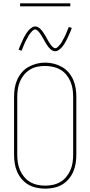

<svg xmlns="http://www.w3.org/2000/svg" viewBox="-20 -1119 540 1147"><path d="M250 8Q224 8 198 2.5Q172 -3 149.5 -16Q127 -29 110 -49Q93 -69 82.5 -93Q72 -117 68 -143Q64 -169 64 -195V-540Q64 -566 68 -592Q72 -618 82.5 -642Q93 -666 110 -686Q127 -706 150 -719Q173 -732 198.5 -738.5Q224 -745 250 -745Q276 -745 301.5 -738.5Q327 -732 350 -719Q373 -706 390 -686Q407 -666 417.5 -642Q428 -618 432 -592Q436 -566 436 -540V-195Q436 -169 432 -143Q428 -117 417.5 -93Q407 -69 390 -49Q373 -29 350.5 -16Q328 -3 302 2.5Q276 8 250 8ZM250 -10Q274 -10 297 -15Q320 -20 340.5 -32Q361 -44 376 -62.5Q391 -81 400.5 -102.5Q410 -124 413.5 -147.5Q417 -171 417 -195V-540Q417 -564 413.5 -587.5Q410 -611 400.5 -633Q391 -655 375.5 -673.5Q360 -692 339.5 -703.5Q319 -715 295 -720Q271 -725 248 -725Q224 -725 201 -720Q178 -715 158 -702.5Q138 -690 123 -671.5Q108 -653 99 -631.5Q90 -610 86.5 -586.5Q83 -563 83 -540V-195Q83 -171 86.5 -147.5Q90 -124 99.5 -102.5Q109 -81 124 -62.5Q139 -44 159.5 -32Q180 -20 203 -15Q226 -10 250 -10ZM310 -813Q301 -813 293.5 -817Q286 -821 280 -826.5Q274 -832 269 -838.5Q264 -845 259.5 -852Q255 -859 250.5 -866.5Q246 -874 242 -882Q239 -887 236.5 -891.5Q234 -896 231 -901Q228 -906 225.5 -910Q223 -914 220 -918Q217 -922 214 -926Q211 -930 207.5 -933.5Q204 -937 199.5 -940Q195 -943 190 -943Q185 -943 181 -940.5Q177 -938 174 -935Q171 -932 168 -928.5Q165 -925 161 -920.5Q157 -916 155.5 -913.5Q154 -911 152 -908Q150 -905 148.5 -901.5Q147 -898 145 -894.5Q143 -891 140.5 -887Q138 -883 136 -879Q134 -875 132 -870.5Q130 -866 127.5 -861Q125 -856 123 -850.5Q121 -845 118.5 -839.5Q116 -834 114 -828Q112 -822 109 -816L91 -822Q95 -834 99.5 -844Q104 -854 108 -863Q112 -872 116 -880.5Q120 -889 123.5 -896Q127 -903 131 -909.5Q135 -916 138.5 -921.5Q142 -927 147.5 -934Q153 -941 159.5 -946.5Q166 -952 173.5 -956.5Q181 -961 190 -961Q199 -961 206.5 -957Q214 -953 220 -947.5Q226 -942 231 -935.5Q236 -929 240.5 -922Q245 -915 249.5 -907.5Q254 -900 258 -893V-892Q261 -888 263.5 -883Q266 -878 269 -873Q272 -868 274.5 -864Q277 -860 280 -856Q283 -852 286 -848Q289 -844 292.5 -840.5Q296 -837 300.5 -834Q305 -831 310 -831Q315 -831 319 -833.5Q323 -836 326 -839Q329 -842 332 -845.5Q335 -849 339 -853.5Q343 -858 344.5 -860.5Q346 -863 348 -866Q350 -869 351.5 -872.5Q353 -876 355 -879.5Q357 -883 359.5 -887Q362 -891 364 -895Q366 -899 368 -903.5Q370 -908 372.5 -913Q375 -918 377 -923.5Q379 -929 381.5 -934.5Q384 -940 386 -946Q388 -952 391 -958L409 -952Q405 -940 400.5 -930Q396 -920 392 -911Q388 -902 384 -893.5Q380 -885 376.5 -878Q373 -871 369 -864.5Q365 -858 361.5 -852.5Q358 -847 352.5 -840Q347 -833 340.5 -827.5Q334 -822 326.5 -817.5Q319 -813 310 -813ZM100 -1081V-1099H400V-1081Z"/></svg>

Font: Zed Mono Thin
Style: Regular
Weight: 100
Monospace: yes
Designer: Belleve Invis
Foundry: Belleve Invis
Version: Version 1.0.0; ttfautohint (v1.8.4)